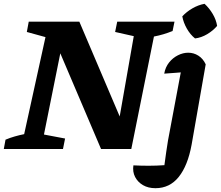

<svg xmlns="http://www.w3.org/2000/svg" viewBox="-29 -783 1161 1009"><path d="M587 -669H888L878 -620Q853 -610 829.5 -603Q806 -596 780 -591L661 0H502L264 -559L300 -563L202 -76L313 -55L302 0H-9L0 -49Q24 -59 48.5 -66Q73 -73 98 -78L210 -588L112 -615L122 -669H388L623 -117L590 -114L674 -593L576 -615ZM964 -406Q927 -403 895.5 -400.5Q864 -398 834 -396Q840 -430 859.5 -454.5Q879 -479 906 -492.5Q933 -506 960 -506Q989 -506 1013.5 -490.5Q1038 -475 1052 -445ZM1052 -445 978 -23Q958 87 910.5 146.5Q863 206 788 206Q750 206 722.5 190Q695 174 681 147Q667 120 672 86Q710 88 752.5 88Q795 88 835 85Q840 48 844.5 16Q849 -16 854 -45.5Q859 -75 865 -104L929 -445ZM1046 -763Q1071 -740 1089 -709.5Q1107 -679 1112 -647Q1091 -622 1060 -603.5Q1029 -585 996 -581Q971 -601 953 -632.5Q935 -664 929 -697Q951 -721 982 -739Q1013 -757 1046 -763Z"/></svg>

Font: Piazzolla Thin ExtraBold
Style: Italic
Weight: 800
Italic angle: -11.3°
Version: Version 2.005